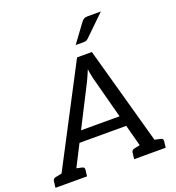

<svg xmlns="http://www.w3.org/2000/svg" viewBox="-180 -1065 1098 1195"><g transform="rotate(-20 369.0 -467.5)"><path d="M11 0 386 -717H484L683 0H608Q595 0 587.5 -6.5Q580 -13 578 -23L436 -558Q433 -572 429.5 -588.5Q426 -605 424 -625Q415 -605 408 -588Q401 -571 394 -557L122 -23Q118 -14 108.5 -7Q99 0 86 0ZM85 0 92 -62H145L138 0ZM200 -212 235 -282H530L549 -212ZM559 0 566 -62H619L612 0ZM-18 0 -13 -41Q-12 -50 -7.5 -55Q-3 -60 5 -62L82 -78L84 0ZM89 0 109 -78 182 -62Q191 -60 194 -55Q197 -50 196 -41L191 0ZM503 0 508 -41Q509 -50 513.5 -55Q518 -60 526 -62L603 -78L605 0ZM610 0 630 -78 703 -62Q712 -60 715 -55Q718 -50 717 -41L712 0ZM536 -935H623L490 -806Q482 -798 475.5 -795Q469 -792 457 -792H404L493 -913Q501 -924 510.5 -929.5Q520 -935 536 -935Z"/></g></svg>

Font: Aleo
Style: Italic
Weight: 400
Italic angle: -7°
Designer: Alessio Laiso
Foundry: Alessio Laiso
Version: Version 2.001;gftools[0.9.29]